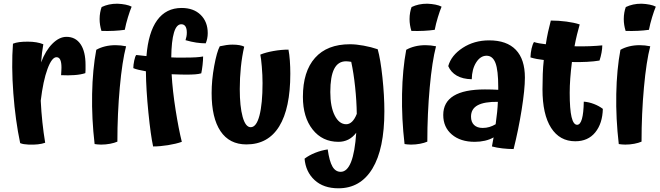

<svg xmlns="http://www.w3.org/2000/svg" viewBox="-20 -770 3566 1037"><path d="M200 -226Q203 -166 209 -109.5Q215 -53 224 1Q207 7 185 9.5Q163 12 135 11Q119 10 109 8.5Q99 7 89 3Q63 -120 52 -266.5Q41 -413 50 -534Q65 -540 84 -542.5Q103 -545 130 -545Q155 -545 176 -541.5Q197 -538 214 -531Q210 -510 207 -485Q204 -460 202 -433Q226 -497 263 -534Q300 -571 339 -571Q388 -571 415 -531.5Q442 -492 442 -419Q442 -402 442 -392.5Q442 -383 441 -375Q417 -367 382.5 -364.5Q348 -362 310 -364Q311 -384 311.5 -391.5Q312 -399 312 -405Q312 -433 305.5 -447Q299 -461 285 -461Q260 -461 236.5 -397.5Q213 -334 200 -226Z M614 -750Q638 -749 658 -745Q678 -741 691 -734Q682 -713 671 -677Q660 -641 654 -609Q626 -605 595 -603.5Q564 -602 528 -603Q523 -619 520.5 -635Q518 -651 518 -667Q518 -685 521 -702Q524 -719 529 -732Q548 -741 568.5 -745.5Q589 -750 614 -750ZM500 -501Q521 -513 547.5 -519.5Q574 -526 604 -526Q618 -526 632.5 -524.5Q647 -523 661 -520Q640 -440 627 -298Q614 -156 614 -5Q598 2 574.5 6.5Q551 11 526 11Q515 11 506.5 10Q498 9 491 8Q475 -129 477.5 -262Q480 -395 500 -501Z M907 -369Q912 -280 928.5 -176Q945 -72 962 -4Q931 7 887.5 14Q844 21 807 21Q794 -38 781.5 -162Q769 -286 768 -385Q746 -389 728.5 -393Q711 -397 700 -402Q700 -419 705 -443Q710 -467 716 -473Q726 -472 739.5 -470.5Q753 -469 771 -467Q781 -595 829 -661Q877 -727 961 -727Q1026 -727 1064 -689.5Q1102 -652 1102 -591Q1102 -576 1099 -561.5Q1096 -547 1091 -536Q1067 -536 1040 -540Q1013 -544 982 -553Q985 -562 987 -572.5Q989 -583 989 -594Q989 -616 981.5 -627.5Q974 -639 959 -639Q933 -639 919.5 -593.5Q906 -548 905 -460Q918 -459 932.5 -459Q947 -459 976 -459Q1015 -459 1038.5 -460.5Q1062 -462 1077 -465Q1077 -445 1074 -418.5Q1071 -392 1067 -374Q1054 -370 1034.5 -368.5Q1015 -367 984 -367Q970 -367 953.5 -367.5Q937 -368 907 -369Z M1311 10Q1219 10 1171 -61.5Q1123 -133 1123 -267Q1123 -338 1137 -414Q1151 -490 1167 -520Q1185 -524 1202 -526.5Q1219 -529 1235 -529Q1257 -529 1273.5 -526Q1290 -523 1299 -518Q1287 -466 1281 -407.5Q1275 -349 1275 -289Q1275 -195 1290.5 -139Q1306 -83 1334 -83Q1365 -83 1381.5 -146.5Q1398 -210 1398 -321Q1398 -364 1394 -410.5Q1390 -457 1386 -475Q1415 -487 1457 -494.5Q1499 -502 1538 -502Q1543 -477 1545.5 -442.5Q1548 -408 1548 -372Q1548 -185 1488 -87.5Q1428 10 1311 10Z M1764 -273Q1764 -193 1788 -146Q1812 -99 1850 -99Q1867 -99 1881.5 -113Q1896 -127 1907 -155Q1906 -225 1898 -300.5Q1890 -376 1877 -436Q1870 -437 1863 -438Q1856 -439 1849 -439Q1806 -439 1785 -398Q1764 -357 1764 -273ZM2056 -169Q2056 34 1991.5 140.5Q1927 247 1808 247Q1727 247 1679 202.5Q1631 158 1625 87Q1650 68 1683 55Q1716 42 1750 37Q1759 101 1775.5 129.5Q1792 158 1820 158Q1855 158 1876 105Q1897 52 1904 -53Q1885 -28 1861 -16Q1837 -4 1808 -4Q1721 -4 1668.5 -70.5Q1616 -137 1616 -247Q1616 -384 1681.5 -457.5Q1747 -531 1870 -531Q1903 -531 1944 -523.5Q1985 -516 2020 -504Q2035 -451 2045.5 -352.5Q2056 -254 2056 -169Z M2288 -750Q2312 -749 2332 -745Q2352 -741 2365 -734Q2356 -713 2345 -677Q2334 -641 2328 -609Q2300 -605 2269 -603.5Q2238 -602 2202 -603Q2197 -619 2194.5 -635Q2192 -651 2192 -667Q2192 -685 2195 -702Q2198 -719 2203 -732Q2222 -741 2242.5 -745.5Q2263 -750 2288 -750ZM2174 -501Q2195 -513 2221.5 -519.5Q2248 -526 2278 -526Q2292 -526 2306.5 -524.5Q2321 -523 2335 -520Q2314 -440 2301 -298Q2288 -156 2288 -5Q2272 2 2248.5 6.5Q2225 11 2200 11Q2189 11 2180.5 10Q2172 9 2165 8Q2149 -129 2151.5 -262Q2154 -395 2174 -501Z M2815 -351Q2815 -287 2797.5 -177.5Q2780 -68 2754 35Q2725 35 2694 31.5Q2663 28 2637 21Q2641 0 2642.5 -10Q2644 -20 2646 -28Q2625 -16 2599 -10Q2573 -4 2544 -4Q2467 -4 2420.5 -43.5Q2374 -83 2374 -149Q2374 -218 2430.5 -252.5Q2487 -287 2599 -287Q2620 -287 2636.5 -286.5Q2653 -286 2671 -285Q2671 -289 2671 -292.5Q2671 -296 2671 -300Q2671 -391 2656 -430Q2641 -469 2608 -469Q2575 -469 2552 -433Q2529 -397 2528 -342Q2479 -343 2447 -361.5Q2415 -380 2401 -413Q2417 -471 2479 -511.5Q2541 -552 2622 -552Q2717 -552 2766 -501Q2815 -450 2815 -351ZM2524 -140Q2524 -111 2540.5 -95Q2557 -79 2587 -79Q2606 -79 2623 -84Q2640 -89 2657 -99Q2662 -135 2665 -164Q2668 -193 2669 -220Q2596 -221 2560 -201.5Q2524 -182 2524 -140Z M3133 -221Q3160 -219 3187.5 -208.5Q3215 -198 3236 -182Q3234 -103 3195 -55Q3156 -7 3087 -7Q3003 -7 2956.5 -79.5Q2910 -152 2910 -288Q2910 -332 2911.5 -371Q2913 -410 2917 -446Q2898 -448 2879.5 -451.5Q2861 -455 2845 -460Q2846 -485 2851 -507.5Q2856 -530 2864 -543Q2876 -539 2892.5 -536Q2909 -533 2928 -531Q2933 -565 2940 -597Q2947 -629 2955 -659Q2997 -659 3039 -653.5Q3081 -648 3111 -638Q3104 -614 3096.5 -583.5Q3089 -553 3083 -520Q3128 -519 3165.5 -520.5Q3203 -522 3233 -525Q3233 -508 3229 -486Q3225 -464 3218 -443Q3189 -438 3150.5 -436Q3112 -434 3069 -435Q3063 -388 3060 -346.5Q3057 -305 3057 -269Q3057 -180 3067 -138Q3077 -96 3097 -96Q3114 -96 3123 -127.5Q3132 -159 3133 -221Z M3445 -750Q3469 -749 3489 -745Q3509 -741 3522 -734Q3513 -713 3502 -677Q3491 -641 3485 -609Q3457 -605 3426 -603.5Q3395 -602 3359 -603Q3354 -619 3351.5 -635Q3349 -651 3349 -667Q3349 -685 3352 -702Q3355 -719 3360 -732Q3379 -741 3399.5 -745.5Q3420 -750 3445 -750ZM3331 -501Q3352 -513 3378.5 -519.5Q3405 -526 3435 -526Q3449 -526 3463.5 -524.5Q3478 -523 3492 -520Q3471 -440 3458 -298Q3445 -156 3445 -5Q3429 2 3405.5 6.5Q3382 11 3357 11Q3346 11 3337.5 10Q3329 9 3322 8Q3306 -129 3308.5 -262Q3311 -395 3331 -501Z"/></svg>

Font: Atma SemiBold
Style: Regular
Weight: 600
Designer: Gregori Vincens, Jeremie Hornus, Riccardo Olocco, Yoann Minet.
Foundry: black foundry
Version: Version 1.102;PS 1.100;hotconv 1.0.86;makeotf.lib2.5.63406